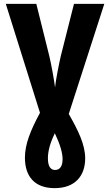

<svg xmlns="http://www.w3.org/2000/svg" viewBox="-20 -734 570 994"><path d="M263 240C370 240 421 175 421 86C421 14 384 -60 336 -144L520 -714H363L295 -445C285 -402 269 -321 265 -282C260 -321 246 -399 235 -445L168 -714H10L187 -150C139 -61 109 12 109 82C109 178 158 240 263 240ZM265 146C243 146 228 129 228 85C228 52 238 8 264 -44C291 13 304 57 304 90C304 128 289 146 265 146Z"/></svg>

Font: Noto Sans Mono Condensed ExtraBold
Style: Regular
Weight: 800
Width: 3
Designer: Monotype Design Team
Foundry: Monotype Imaging Inc.
Version: Version 2.014